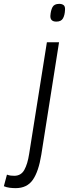

<svg xmlns="http://www.w3.org/2000/svg" viewBox="-156 -755 357 995"><path d="M151 -735Q165 -735 173.5 -728.5Q182 -722 181 -705Q180 -677 170.5 -660Q161 -643 136 -643Q104 -643 105 -673Q107 -701 116 -718Q125 -735 151 -735ZM150 -536 58 47Q44 134 14 177Q-16 220 -75 220Q-90 220 -106 218Q-122 216 -136 210L-120 150Q-109 154 -100 155Q-91 156 -82 156Q-47 156 -30 125.5Q-13 95 -5 43L87 -536Z"/></svg>

Font: Georama ExtraCondensed
Style: Italic
Weight: 400
Width: 2
Italic angle: -9°
Designer: Jean-Baptiste Levee
Foundry: Production Type
Version: Version 1.000